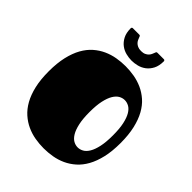

<svg xmlns="http://www.w3.org/2000/svg" viewBox="-259 -1069 1229 1229"><g transform="rotate(45 355.0 -455.0)"><path d="M355 19Q315.9 19 276.6 12.2Q237.3 5.4 201.2 -11.2Q165 -27.8 133.8 -55.4Q102.5 -83 79.3 -124.3Q56.2 -165.5 43 -221.9Q29.8 -278.3 29.8 -353Q29.8 -427.2 43 -483.9Q56.2 -540.5 79.3 -581.8Q102.5 -623 133.8 -650.4Q165 -677.7 201.2 -694.1Q237.3 -710.4 276.6 -717.3Q315.9 -724.1 355 -724.1Q394 -724.1 433.6 -717.3Q473.1 -710.4 509.3 -694.1Q545.4 -677.7 576.7 -650.4Q607.9 -623 630.9 -581.8Q653.8 -540.5 667 -483.9Q680.2 -427.2 680.2 -353Q680.2 -278.8 667 -222.2Q653.8 -165.5 630.9 -124.3Q607.9 -83 576.7 -55.4Q545.4 -27.8 509.3 -11.2Q473.1 5.4 433.6 12.2Q394 19 355 19ZM398.9 -353Q398.9 -292 408 -251Q417 -210 432.1 -185.1Q447.3 -160.2 466.1 -149.7Q484.9 -139.2 504.9 -139.2Q524.9 -139.2 543.9 -149.7Q563 -160.2 577.9 -185.1Q592.8 -210 601.8 -251Q610.8 -292 610.8 -353Q610.8 -414.1 601.8 -455.1Q592.8 -496.1 577.9 -521Q563 -545.9 543.9 -556.4Q524.9 -566.9 504.9 -566.9Q484.9 -566.9 466.1 -556.4Q447.3 -545.9 432.1 -521Q417 -496.1 408 -455.1Q398.9 -414.1 398.9 -353ZM356 -862.3Q375 -862.3 387.5 -868.2Q399.9 -874 407.5 -882.1Q415 -890.1 418.9 -898.9Q422.9 -907.7 424.8 -913.1Q427.2 -919.4 429.2 -924.1Q431.2 -928.7 438 -928.7H496.1Q501.5 -928.7 503.7 -925.5Q505.9 -922.4 505.9 -919.9Q505.9 -877.4 491.5 -849.9Q477.1 -822.3 455.1 -805.7Q433.1 -789.1 406.7 -782.5Q380.4 -775.9 356 -775.9Q331.5 -775.9 305.2 -782.5Q278.8 -789.1 256.8 -805.7Q234.9 -822.3 220.5 -849.9Q206.1 -877.4 206.1 -919.9Q206.1 -922.4 208.3 -925.5Q210.4 -928.7 215.8 -928.7H273.9Q280.8 -928.7 282.7 -924.1Q284.7 -919.4 287.1 -913.1Q289.1 -907.7 293 -898.9Q296.9 -890.1 304.4 -882.1Q312 -874 324.5 -868.2Q336.9 -862.3 356 -862.3Z"/></g></svg>

Font: Fascinate Cyrillic
Style: Regular
Weight: 900
Designer: Denis Ignatov
Foundry: Astigmatic (AOETI)
Version: Version 1.00 November 30, 2018, initial release